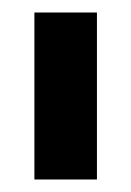

<svg xmlns="http://www.w3.org/2000/svg" viewBox="-20 -724 210 307"><path d="M35 -437H135V-704H35Z"/></svg>

Font: FREAK Grotesk
Style: Bold
Weight: 700
Designer: La Scuola Open Source
Foundry: La Scuola Open Source
Version: Version 1.000;PS 1.0;hotconv 1.0.72;makeotf.lib2.5.5900